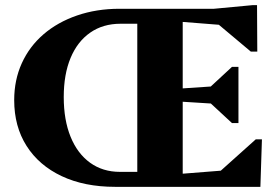

<svg xmlns="http://www.w3.org/2000/svg" viewBox="-20 -724 1070 744"><path d="M426 0Q307 0 219 -41.5Q131 -83 83 -158.5Q35 -234 35 -336Q35 -414 64.5 -479Q94 -544 148.5 -591Q203 -638 278.5 -664Q354 -690 443 -690H585V-632H447Q379 -632 329.5 -597.5Q280 -563 253.5 -499.5Q227 -436 227 -348Q227 -259 253.5 -194Q280 -129 329 -93.5Q378 -58 445 -58H585V0ZM638 0V-47L955 -72V0ZM512 0V-690H688V0ZM817 0V-46L971 -184H995L989 0ZM875 -318 636 -333V-378L875 -394ZM879 -247 784 -335V-377L879 -465H904V-247ZM955 -618 638 -643V-690H955ZM952 -524 809 -644V-690L958 -704H976L977 -524Z"/></svg>

Font: Platypi Light
Style: Bold
Weight: 700
Version: Version 1.200